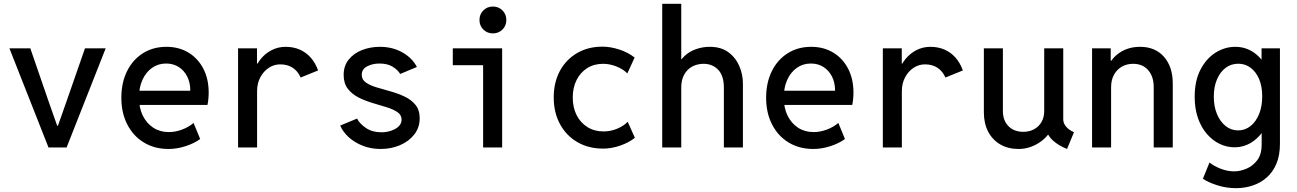

<svg xmlns="http://www.w3.org/2000/svg" viewBox="-20 -772 6790 1005"><path d="M233.9 0 29.3 -519H138.7L235.4 -238.3L279.3 -113.8H283.2L327.1 -238.3L424.8 -519H533.2L328.6 0Z M862.3 7.8Q789.1 7.8 733.4 -25.9Q677.7 -59.6 646.5 -120.1Q615.2 -180.7 615.2 -260.3Q615.2 -339.4 645 -399.4Q674.8 -459.5 728 -493.2Q781.2 -526.9 851.1 -526.9Q916.5 -526.9 966.3 -496.8Q1016.1 -466.8 1044.2 -412.8Q1072.3 -358.9 1072.3 -287.6Q1072.3 -272 1070.6 -253.7Q1068.8 -235.4 1065.9 -222.7H692.9V-296.9H976.1Q976.1 -339.4 960 -371.3Q943.8 -403.3 915.3 -421.4Q886.7 -439.5 849.6 -439.5Q808.1 -439.5 776.1 -417Q744.1 -394.5 725.8 -354.5Q707.5 -314.5 707.5 -261.2Q707.5 -207.5 727.5 -166.7Q747.6 -126 782.7 -103.3Q817.9 -80.6 863.8 -80.6Q897.5 -80.6 932.4 -93.5Q967.3 -106.4 993.2 -128.4L1027.8 -44.4Q997.6 -22 952.1 -7.1Q906.7 7.8 862.3 7.8Z M1226.1 0V-519H1325.2V-439.5H1342.3L1310.5 -395Q1320.3 -433.1 1344.5 -462.9Q1368.7 -492.7 1402.3 -509.8Q1436 -526.9 1475.1 -526.9Q1515.6 -526.9 1548.8 -512.5Q1582 -498 1606.4 -470.5Q1630.9 -442.9 1645 -403.3L1553.7 -366.2Q1539.6 -398.9 1512.5 -417Q1485.4 -435.1 1446.3 -435.1Q1414.6 -435.1 1387.2 -417.2Q1359.9 -399.4 1342.8 -367.7Q1325.7 -335.9 1325.7 -294.9V0Z M1972.7 7.8Q1921.4 7.8 1878.2 -9.3Q1835 -26.4 1804.7 -54.4Q1774.4 -82.5 1760.7 -114.7L1849.1 -151.4Q1862.3 -124.5 1895.5 -102.1Q1928.7 -79.6 1976.1 -79.6Q2003.4 -79.6 2027.8 -87.9Q2052.2 -96.2 2067.1 -110.8Q2082 -125.5 2082 -146Q2082 -170.4 2060.1 -185.3Q2038.1 -200.2 2003.7 -210.7Q1969.2 -221.2 1930.7 -232.7Q1892.1 -244.1 1857.4 -261.5Q1822.8 -278.8 1800.8 -307.1Q1778.8 -335.4 1778.8 -379.9Q1778.8 -427.7 1805.7 -460.7Q1832.5 -493.7 1875.7 -510.3Q1918.9 -526.9 1968.3 -526.9Q2034.7 -526.9 2086.4 -497.6Q2138.2 -468.3 2162.1 -421.4L2074.7 -384.8Q2062.5 -405.8 2035.6 -422.6Q2008.8 -439.5 1966.3 -439.5Q1929.7 -439.5 1901.6 -424.6Q1873.5 -409.7 1873.5 -380.4Q1873.5 -355 1895.5 -339.8Q1917.5 -324.7 1951.9 -314.5Q1986.3 -304.2 2024.9 -293.5Q2063.5 -282.7 2098.1 -266.4Q2132.8 -250 2154.8 -223.1Q2176.8 -196.3 2176.8 -152.8Q2176.8 -104.5 2148.7 -68.4Q2120.6 -32.2 2074 -12.2Q2027.3 7.8 1972.7 7.8Z M2508.8 0V-519H2608.4V0ZM2350.1 -430.7V-519H2608.4V-430.7ZM2560.1 -597.2Q2530.3 -597.2 2510 -617.4Q2489.7 -637.7 2489.7 -667.5Q2489.7 -697.3 2510 -717.5Q2530.3 -737.8 2560.1 -737.8Q2589.8 -737.8 2610.1 -717.5Q2630.4 -697.3 2630.4 -667.5Q2630.4 -637.7 2610.1 -617.4Q2589.8 -597.2 2560.1 -597.2Z M3137.2 5.9Q3060.5 5.9 3002.2 -28.1Q2943.8 -62 2911.1 -122.6Q2878.4 -183.1 2878.4 -262.2Q2878.4 -340.8 2910.6 -400.6Q2942.9 -460.4 3000.5 -494.1Q3058.1 -527.8 3133.3 -527.8Q3175.8 -527.8 3222.4 -512.5Q3269 -497.1 3301.8 -470.7L3263.7 -387.7Q3243.2 -409.2 3207.8 -423.6Q3172.4 -438 3137.2 -438Q3089.8 -438 3054.2 -415.8Q3018.6 -393.6 2998.3 -353.8Q2978 -314 2978 -261.7Q2978 -209 2998.3 -169.2Q3018.6 -129.4 3054.9 -106.7Q3091.3 -84 3139.2 -84Q3177.2 -84 3212.2 -99.1Q3247.1 -114.3 3265.6 -134.8L3303.2 -50.8Q3272.5 -25.9 3226.8 -10Q3181.2 5.9 3137.2 5.9Z M3446.3 0V-752H3545.9V-462.4H3566.9L3527.3 -420.4Q3537.6 -454.6 3562.5 -478.3Q3587.4 -502 3622.1 -514.4Q3656.7 -526.9 3695.8 -526.9Q3754.4 -526.9 3792.7 -498.5Q3831.1 -470.2 3849.9 -426Q3868.7 -381.8 3868.7 -335V0H3769V-313.5Q3769 -375.5 3739.3 -406.7Q3709.5 -438 3662.6 -438Q3630.9 -438 3604.2 -424.1Q3577.6 -410.2 3561.8 -382.3Q3545.9 -354.5 3545.9 -313.5V0Z M4237.3 7.8Q4164.1 7.8 4108.4 -25.9Q4052.7 -59.6 4021.5 -120.1Q3990.2 -180.7 3990.2 -260.3Q3990.2 -339.4 4020 -399.4Q4049.8 -459.5 4103 -493.2Q4156.2 -526.9 4226.1 -526.9Q4291.5 -526.9 4341.3 -496.8Q4391.1 -466.8 4419.2 -412.8Q4447.3 -358.9 4447.3 -287.6Q4447.3 -272 4445.6 -253.7Q4443.8 -235.4 4440.9 -222.7H4067.9V-296.9H4351.1Q4351.1 -339.4 4335 -371.3Q4318.8 -403.3 4290.3 -421.4Q4261.7 -439.5 4224.6 -439.5Q4183.1 -439.5 4151.1 -417Q4119.1 -394.5 4100.8 -354.5Q4082.5 -314.5 4082.5 -261.2Q4082.5 -207.5 4102.5 -166.7Q4122.6 -126 4157.7 -103.3Q4192.9 -80.6 4238.8 -80.6Q4272.5 -80.6 4307.4 -93.5Q4342.3 -106.4 4368.2 -128.4L4402.8 -44.4Q4372.6 -22 4327.1 -7.1Q4281.7 7.8 4237.3 7.8Z M4601.1 0V-519H4700.2V-439.5H4717.3L4685.5 -395Q4695.3 -433.1 4719.5 -462.9Q4743.7 -492.7 4777.3 -509.8Q4811 -526.9 4850.1 -526.9Q4890.6 -526.9 4923.8 -512.5Q4957 -498 4981.4 -470.5Q5005.9 -442.9 5020 -403.3L4928.7 -366.2Q4914.6 -398.9 4887.5 -417Q4860.4 -435.1 4821.3 -435.1Q4789.6 -435.1 4762.2 -417.2Q4734.9 -399.4 4717.8 -367.7Q4700.7 -335.9 4700.7 -294.9V0Z M5311.5 7.8Q5256.3 7.8 5215.6 -16.1Q5174.8 -40 5152.3 -83Q5129.9 -126 5129.9 -184.1V-519H5229.5V-190.9Q5229.5 -142.1 5257.8 -112.5Q5286.1 -83 5333.5 -82Q5367.2 -81.5 5392.3 -95.2Q5417.5 -108.9 5431.6 -133.3Q5445.8 -157.7 5445.8 -190.9V-519H5545.4V-146.5Q5545.4 -127 5560.5 -108.9Q5575.7 -90.8 5601.6 -80.1L5565.4 7.8Q5522 -9.3 5492.2 -35.9Q5462.4 -62.5 5461.9 -87.9L5494.6 -66.4H5437.5L5486.8 -99.1Q5460 -48.8 5412.1 -20.5Q5364.3 7.8 5311.5 7.8Z M5696.3 0V-519H5793.9V-454.6H5814L5778.3 -414.6Q5793 -463.4 5838.9 -495.1Q5884.8 -526.9 5947.8 -526.9Q6026.9 -526.9 6072.8 -474.6Q6118.7 -422.4 6118.7 -334.5V0H6019V-315.9Q6019 -371.1 5990.2 -404.5Q5961.4 -438 5911.1 -438Q5877.4 -438 5851.6 -422.9Q5825.7 -407.7 5810.8 -380.4Q5795.9 -353 5795.9 -315.9V0Z M6450.2 212.9Q6398.9 212.9 6351.6 197.8Q6304.2 182.6 6276.4 163.6L6311 78.6Q6333.5 97.2 6369.4 111.1Q6405.3 125 6439.9 125Q6470.7 125 6504.2 111.1Q6537.6 97.2 6560.8 66.7Q6584 36.1 6584 -14.2V-78.6H6569.8L6587.9 -125.5V-407.2L6562 -457H6583.5V-519H6679.7V-19Q6679.7 41.5 6661.1 85.2Q6642.6 128.9 6610.4 157.2Q6578.1 185.5 6536.6 199.2Q6495.1 212.9 6450.2 212.9ZM6441.4 -1Q6401.4 -1 6364.3 -18.8Q6327.1 -36.6 6297.4 -70.8Q6267.6 -105 6250.5 -154.1Q6233.4 -203.1 6233.4 -265.1Q6233.4 -349.1 6263.7 -407.5Q6293.9 -465.8 6342.5 -496.3Q6391.1 -526.9 6445.8 -526.9Q6502.9 -526.9 6547.6 -493.9Q6592.3 -460.9 6617.7 -402.6Q6643.1 -344.2 6643.1 -268.6Q6643.1 -191.9 6616.7 -131.3Q6590.3 -70.8 6544.4 -35.9Q6498.5 -1 6441.4 -1ZM6460.9 -89.4Q6497.1 -89.4 6525.6 -112.1Q6554.2 -134.8 6570.6 -175Q6586.9 -215.3 6586.9 -268.1Q6586.9 -319.8 6570.6 -358.2Q6554.2 -396.5 6525.9 -417.5Q6497.6 -438.5 6461.9 -438.5Q6424.3 -438.5 6395.5 -417Q6366.7 -395.5 6350.1 -356.4Q6333.5 -317.4 6333.5 -266.1Q6333.5 -214.8 6350.1 -175Q6366.7 -135.3 6395.3 -112.3Q6423.8 -89.4 6460.9 -89.4Z"/></svg>

Font: Reddit Mono Medium
Style: Regular
Weight: 500
Monospace: yes
Designer: Stephen Hutchings
Foundry: Reddit
Version: Version 1.014